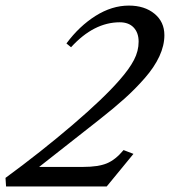

<svg xmlns="http://www.w3.org/2000/svg" viewBox="-76 -671 612 691"><path d="M-54.2 0 -56.2 -30.8Q72.3 -125 184.8 -221.2Q297.4 -317.4 355 -383.8Q389.6 -423.3 406.2 -455.3Q422.9 -487.3 422.9 -521Q422.9 -553.2 405 -572Q387.2 -590.8 355 -590.8Q261.7 -590.8 179.7 -501L163.1 -514.6Q209 -576.7 267.8 -613.8Q326.7 -650.9 387.7 -650.9Q444.3 -650.9 480 -621.6Q515.6 -592.3 515.6 -544.4Q515.6 -507.3 497.6 -468.3Q479.5 -429.2 444.8 -389.6Q410.2 -350.1 372.3 -316.2Q334.5 -282.2 281.7 -240.7L64.9 -70.3H223.6Q277.3 -70.3 308.3 -83Q339.4 -95.7 368.7 -130.9L404.3 -117.2L308.1 0Z"/></svg>

Font: Elstob 10pt Medium
Style: Italic
Weight: 500
Italic angle: -20°
Designer: Peter S. Baker
Version: Version 1.015